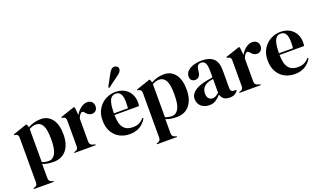

<svg xmlns="http://www.w3.org/2000/svg" viewBox="-91 -1369 3702 2197"><g transform="rotate(-20 1760.0 -271.0)"><path d="M20 230V220L32 216Q69 206 69 168V-376Q69 -398 61.5 -409Q54 -420 34 -424L20 -427V-437L190 -495L200 -485L209 -454Q242 -474 282.5 -485Q323 -496 366 -496Q452 -496 502.5 -430.5Q553 -365 553 -243Q553 -123 497.5 -54Q442 15 341 15Q262 15 208 -8V165Q208 205 244 215L263 220V230ZM293 -14Q343 -14 372.5 -66Q402 -118 402 -239Q402 -360 374 -408.5Q346 -457 293 -457Q256 -457 211 -433V-30Q249 -14 293 -14Z M598 0V-10L613 -14Q633 -20 640.5 -32Q648 -44 648 -63V-376Q648 -398 640.5 -408.5Q633 -419 613 -423L598 -427V-437L770 -495L780 -485L789 -399V-391Q803 -419 825.5 -442.5Q848 -466 875.5 -481Q903 -496 930 -496Q968 -496 988 -475Q1008 -454 1008 -422Q1008 -388 988.5 -369.5Q969 -351 942 -351Q900 -351 868 -393L866 -395Q856 -409 843 -410.5Q830 -412 819 -398Q809 -389 802.5 -376.5Q796 -364 790 -348V-69Q790 -29 825 -19L857 -10V0Z M1274 -496Q1339 -496 1385 -469.5Q1431 -443 1455.5 -397.5Q1480 -352 1480 -294Q1480 -283 1479 -271.5Q1478 -260 1475 -251H1177Q1178 -143 1215.5 -95.5Q1253 -48 1327 -48Q1377 -48 1408 -64Q1439 -80 1466 -111L1476 -102Q1445 -47 1393.5 -16Q1342 15 1270 15Q1199 15 1144 -15.5Q1089 -46 1058 -103Q1027 -160 1027 -239Q1027 -321 1063 -378.5Q1099 -436 1155.5 -466Q1212 -496 1274 -496ZM1271 -476Q1242 -476 1221.5 -458.5Q1201 -441 1189.5 -396.5Q1178 -352 1177 -271H1348Q1358 -380 1340 -428Q1322 -476 1271 -476ZM1218 -573Q1232 -599 1250 -631.5Q1268 -664 1293 -711Q1310 -743 1326 -757.5Q1342 -772 1363 -772Q1382 -772 1396 -759.5Q1410 -747 1410 -729Q1410 -710 1397 -693.5Q1384 -677 1353 -655Q1310 -625 1281 -602.5Q1252 -580 1229 -563Z M1520 230V220L1532 216Q1569 206 1569 168V-376Q1569 -398 1561.5 -409Q1554 -420 1534 -424L1520 -427V-437L1690 -495L1700 -485L1709 -454Q1742 -474 1782.5 -485Q1823 -496 1866 -496Q1952 -496 2002.5 -430.5Q2053 -365 2053 -243Q2053 -123 1997.5 -54Q1942 15 1841 15Q1762 15 1708 -8V165Q1708 205 1744 215L1763 220V230ZM1793 -14Q1843 -14 1872.5 -66Q1902 -118 1902 -239Q1902 -360 1874 -408.5Q1846 -457 1793 -457Q1756 -457 1711 -433V-30Q1749 -14 1793 -14Z M2238 15Q2180 15 2140.5 -18Q2101 -51 2101 -113Q2101 -160 2149 -199.5Q2197 -239 2300 -259Q2316 -262 2336 -265.5Q2356 -269 2378 -273V-352Q2378 -420 2361.5 -447.5Q2345 -475 2310 -475Q2286 -475 2272 -459.5Q2258 -444 2254 -406L2252 -395Q2250 -352 2231 -332Q2212 -312 2184 -312Q2158 -312 2141 -328Q2124 -344 2124 -371Q2124 -412 2152.5 -440Q2181 -468 2228 -482Q2275 -496 2330 -496Q2419 -496 2467.5 -452.5Q2516 -409 2516 -311V-90Q2516 -45 2558 -45H2580L2589 -37Q2570 -13 2547.5 0Q2525 13 2484 13Q2440 13 2414.5 -7.5Q2389 -28 2381 -62Q2351 -30 2319.5 -7.5Q2288 15 2238 15ZM2299 -46Q2319 -46 2336.5 -55.5Q2354 -65 2378 -85V-253Q2368 -251 2358 -249Q2348 -247 2335 -245Q2289 -233 2261.5 -204.5Q2234 -176 2234 -128Q2234 -87 2253 -66.5Q2272 -46 2299 -46Z M2608 0V-10L2623 -14Q2643 -20 2650.5 -32Q2658 -44 2658 -63V-376Q2658 -398 2650.5 -408.5Q2643 -419 2623 -423L2608 -427V-437L2780 -495L2790 -485L2799 -399V-391Q2813 -419 2835.5 -442.5Q2858 -466 2885.5 -481Q2913 -496 2940 -496Q2978 -496 2998 -475Q3018 -454 3018 -422Q3018 -388 2998.5 -369.5Q2979 -351 2952 -351Q2910 -351 2878 -393L2876 -395Q2866 -409 2853 -410.5Q2840 -412 2829 -398Q2819 -389 2812.5 -376.5Q2806 -364 2800 -348V-69Q2800 -29 2835 -19L2867 -10V0Z M3284 -496Q3349 -496 3395 -469.5Q3441 -443 3465.5 -397.5Q3490 -352 3490 -294Q3490 -283 3489 -271.5Q3488 -260 3485 -251H3187Q3188 -143 3225.5 -95.5Q3263 -48 3337 -48Q3387 -48 3418 -64Q3449 -80 3476 -111L3486 -102Q3455 -47 3403.5 -16Q3352 15 3280 15Q3209 15 3154 -15.5Q3099 -46 3068 -103Q3037 -160 3037 -239Q3037 -321 3073 -378.5Q3109 -436 3165.5 -466Q3222 -496 3284 -496ZM3281 -476Q3252 -476 3231.5 -458.5Q3211 -441 3199.5 -396.5Q3188 -352 3187 -271H3358Q3368 -380 3350 -428Q3332 -476 3281 -476Z"/></g></svg>

Font: DeepMind Serif Display
Style: Regular
Weight: 400
Designer: Frank Grießhammer / Modifications: Colophon Foundry
Foundry: Colophon Foundry
Version: Version 5.003; ttfautohint (v1.8.2)